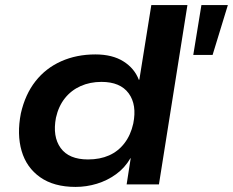

<svg xmlns="http://www.w3.org/2000/svg" viewBox="-20 -725 916 755"><path d="M277 10Q192 10 138 -28Q84 -66 65 -131.5Q46 -197 62 -279Q79 -354 119.5 -405.5Q160 -457 220.5 -484Q281 -511 355 -511Q422 -511 465.5 -483.5Q509 -456 526 -411L528 -412L575 -705H717L605 0H478L494 -103H493Q471 -65 436.5 -40Q402 -15 361 -2.5Q320 10 277 10ZM326 -98Q373 -98 409 -114Q445 -130 469.5 -162Q494 -194 504 -239Q519 -313 486 -358Q453 -403 379 -403Q334 -403 297 -386.5Q260 -370 235 -338.5Q210 -307 200 -262Q186 -188 218.5 -143Q251 -98 326 -98ZM740 -509 772 -705H876L816 -509Z"/></svg>

Font: Nunito Sans 7pt SemiExpanded
Style: Bold Italic
Weight: 700
Width: 6
Italic angle: -9°
Designer: Vernon Adams
Foundry: Vernon Adams
Version: Version 3.101;gftools[0.9.27]